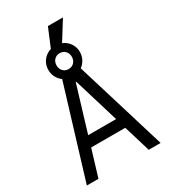

<svg xmlns="http://www.w3.org/2000/svg" viewBox="-239 -1117 1078 1227"><g transform="rotate(-30 300.0 -503.5)"><path d="M113.4 0 173.2 -196.8H424.8L484.6 0H572.2L358.8 -700H241.2L27.8 0ZM196 -274.4 297 -608H301L402 -274.4ZM183.8 -762.2Q183.8 -737.9 192.8 -716.8Q201.8 -695.8 217.8 -679.9Q233.7 -664 254.7 -655.2Q275.6 -646.4 300 -646.4Q324.3 -646.4 345.4 -655.2Q366.4 -664 382.3 -679.9Q398.2 -695.8 407.2 -716.8Q416.2 -737.9 416.2 -762.2Q416.2 -786.1 407.4 -806.8Q398.6 -827.4 382.6 -842.9Q366.7 -858.5 345.7 -867Q324.8 -875.6 300.2 -875.6Q275.6 -875.6 254.4 -867Q233.2 -858.4 217.3 -842.9Q201.4 -827.4 192.6 -806.8Q183.8 -786.1 183.8 -762.2ZM300 -702.6Q275.2 -702.6 259.5 -719.1Q243.8 -735.6 243.8 -761Q243.8 -786.4 259.5 -802.9Q275.2 -819.4 300 -819.4Q324.8 -819.4 340.5 -802.9Q356.2 -786.4 356.2 -761Q356.2 -735.6 340.5 -719.1Q324.8 -702.6 300 -702.6ZM432.8 -1007H321.8L244.6 -822H317.6Z"/></g></svg>

Font: CommitMonoV142 ExtLt
Style: Regular
Weight: 200
Monospace: yes
Designer: Eigil Nikolajsen
Foundry: Eigil Nikolajsen
Version: Version 1.142